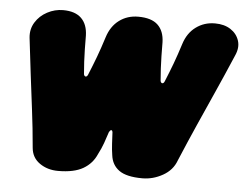

<svg xmlns="http://www.w3.org/2000/svg" viewBox="-44 -575 833 649"><g transform="rotate(5 372.5 -250.5)"><path d="M175 21Q139 21 112.5 2.5Q86 -16 83 -49Q77 -118 69.5 -176.5Q62 -235 55 -293Q48 -351 40 -419Q37 -448 51.5 -471.5Q66 -495 91.5 -508.5Q117 -522 145 -522Q186 -522 207 -501.5Q228 -481 229 -443Q229 -418 229.5 -396.5Q230 -375 231 -354.5Q232 -334 234 -312Q236 -305 240.5 -305Q245 -305 248 -312Q262 -346 273 -375.5Q284 -405 296 -443Q308 -481 335.5 -501.5Q363 -522 400 -522Q445 -522 466.5 -501.5Q488 -481 489 -443Q489 -418 489.5 -396.5Q490 -375 491 -354.5Q492 -334 494 -312Q496 -305 500.5 -305Q505 -305 508 -312Q522 -346 533 -375.5Q544 -405 556 -443Q568 -481 596 -501.5Q624 -522 660 -522H661Q692 -522 713.5 -508Q735 -494 742.5 -470.5Q750 -447 737 -419Q708 -351 682 -293Q656 -235 630 -176.5Q604 -118 575 -49Q563 -16 530 2.5Q497 21 461 21Q407 21 382 3Q357 -15 353 -48Q350 -67 349 -86.5Q348 -106 347 -125Q346 -132 342.5 -132Q339 -132 335 -125Q329 -106 322 -86.5Q315 -67 305 -48Q291 -15 260 3Q229 21 175 21Z"/></g></svg>

Font: Winky Sans ExtraBold
Style: Italic
Weight: 800
Italic angle: -8.97852°
Designer: Simon Atzbach
Foundry: typofactur
Version: Version 1.205